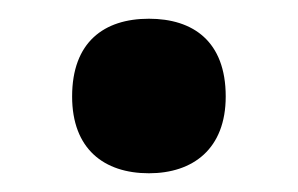

<svg xmlns="http://www.w3.org/2000/svg" viewBox="-20 -223 318 205"><path d="M139 -38C186 -38 221 -64 221 -120C221 -179 186 -203 139 -203C91 -203 57 -178 57 -120C57 -64 91 -38 139 -38Z"/></svg>

Font: Noto Sans Tamil UI SemiCondensed
Style: Bold
Weight: 700
Width: 4
Designer: Jelle Bosma - Monotype Design Team
Foundry: Monotype Imaging Inc.
Version: Version 2.004